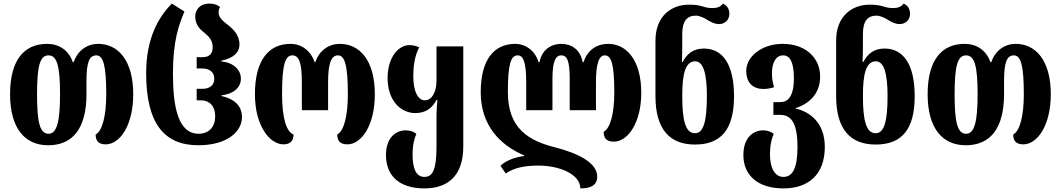

<svg xmlns="http://www.w3.org/2000/svg" viewBox="-20 -794 5901 1068"><path d="M248 14C384 14 461 -79 461 -270V-344C461 -449 477 -486 516 -486C555 -486 571 -427 571 -270C571 -149 549 -65 512 -46C512 -15 524 9 568 9C646 9 721 -95 721 -270C721 -458 637 -550 526 -550C467 -550 412 -515 390 -448H385C363 -515 307 -550 242 -550C111 -550 36 -456 36 -270C36 -79 119 14 248 14ZM250 -50C202 -50 186 -112 186 -270C186 -427 202 -486 250 -486C296 -486 314 -430 314 -270C314 -112 295 -50 250 -50Z M1083 14C1246 14 1326 -64 1326 -142C1326 -206 1283 -244 1212 -260V-264C1275 -270 1320 -305 1320 -356C1320 -408 1275 -447 1212 -452V-457C1274 -469 1312 -499 1312 -547C1312 -603 1272 -637 1239 -662C1215 -681 1196 -700 1196 -724C1196 -736 1198 -744 1204 -755C1190 -767 1172 -774 1143 -774C1093 -774 1066 -740 1066 -703C1066 -663 1085 -637 1113 -615C1143 -590 1163 -571 1163 -531C1163 -499 1149 -476 1106 -476H1074V-413H1106C1148 -413 1172 -391 1172 -356C1172 -321 1148 -300 1106 -300H1074V-236H1099C1144 -236 1177 -205 1177 -147C1177 -89 1143 -50 1085 -50C968 -50 942 -206 942 -387C942 -568 975 -655 1006 -730L936 -774C863 -701 793 -583 793 -387C793 -109 892 14 1083 14Z M1557 9C1595 9 1613 -12 1613 -46C1571 -61 1549 -144 1549 -270C1549 -437 1567 -486 1606 -486C1645 -486 1659 -441 1659 -336V-181H1805V-336C1805 -441 1822 -486 1860 -486C1896 -486 1915 -437 1915 -270C1915 -149 1893 -65 1856 -46C1856 -15 1868 9 1912 9C1990 9 2065 -95 2065 -270C2065 -458 1981 -550 1870 -550C1811 -550 1756 -515 1734 -448H1730C1708 -515 1654 -550 1596 -550C1474 -550 1398 -458 1398 -270C1398 -93 1481 9 1557 9Z M2341 254C2469 254 2557 186 2557 21V-536H2408V-346C2408 -282 2383 -236 2343 -236C2307 -236 2279 -281 2279 -371C2279 -451 2295 -499 2312 -531C2291 -539 2279 -543 2257 -543C2196 -543 2136 -475 2136 -360C2136 -232 2211 -165 2290 -165C2351 -165 2385 -195 2408 -238H2413C2410 -207 2408 -177 2408 -147V22C2408 149 2387 190 2341 190C2293 190 2275 141 2275 65C2275 11 2285 -25 2296 -49C2283 -61 2261 -69 2237 -69C2186 -69 2127 -33 2127 69C2127 178 2195 254 2341 254Z M3363 -550C3302 -550 3248 -518 3226 -448H3221C3208 -518 3160 -550 3102 -550C3046 -550 2994 -518 2981 -448H2976C2954 -518 2899 -550 2846 -550C2725 -550 2654 -458 2654 -281C2654 -94 2765 15 2895 70V74C2845 80 2794 99 2764 128L2793 171C2838 140 2896 127 2975 127C3090 127 3208 174 3208 254C3263 254 3302 239 3302 188C3302 112 3197 59 3069 26C2925 -10 2805 -76 2805 -281C2805 -437 2821 -486 2860 -486C2893 -486 2907 -441 2907 -336V-181H3053V-352C3053 -453 3070 -486 3102 -486C3136 -486 3149 -453 3149 -352V-181H3295V-336C3295 -441 3312 -486 3344 -486C3381 -486 3397 -437 3397 -278C3397 -164 3375 -80 3338 -61C3338 -30 3350 -6 3394 -6C3472 -6 3547 -110 3547 -278C3547 -458 3466 -550 3363 -550Z M3846 10C3992 10 4063 -75 4063 -259C4063 -436 4000 -524 3895 -524C3834 -524 3800 -492 3777 -449H3773C3775 -479 3775 -521 3775 -557V-604C3775 -674 3799 -707 3851 -707C3872 -707 3900 -693 3920 -680C3937 -670 3957 -660 3979 -660C4010 -660 4037 -681 4037 -717C4037 -749 4021 -765 4001 -774C3989 -757 3970 -749 3944 -749C3926 -749 3906 -752 3886 -759C3865 -765 3846 -768 3812 -768C3717 -768 3626 -707 3626 -568V-259C3626 -75 3705 10 3846 10ZM3846 -53C3792 -53 3775 -126 3775 -261C3775 -379 3791 -453 3847 -453C3894 -453 3912 -379 3912 -260C3912 -121 3894 -53 3846 -53Z M4338 254C4476 254 4568 178 4568 23C4568 -115 4480 -174 4406 -190V-193C4482 -217 4542 -273 4542 -368C4542 -476 4457 -550 4334 -550C4219 -550 4131 -481 4131 -400C4131 -330 4172 -299 4227 -299C4244 -299 4265 -302 4286 -309C4278 -333 4274 -355 4274 -388C4274 -438 4292 -486 4336 -486C4375 -486 4396 -447 4396 -359C4396 -254 4361 -226 4320 -226H4282V-155H4321C4387 -155 4416 -98 4416 24C4416 141 4389 190 4338 190C4290 190 4263 141 4263 65C4263 11 4273 -25 4284 -49C4271 -61 4249 -69 4225 -69C4174 -69 4115 -33 4115 69C4115 178 4192 254 4338 254Z M4851 10C4997 10 5068 -75 5068 -259C5068 -436 5005 -524 4900 -524C4839 -524 4805 -492 4782 -449H4778C4780 -479 4780 -521 4780 -557V-604C4780 -674 4804 -707 4856 -707C4877 -707 4905 -693 4925 -680C4942 -670 4962 -660 4984 -660C5015 -660 5042 -681 5042 -717C5042 -749 5026 -765 5006 -774C4994 -757 4975 -749 4949 -749C4931 -749 4911 -752 4891 -759C4870 -765 4851 -768 4817 -768C4722 -768 4631 -707 4631 -568V-259C4631 -75 4710 10 4851 10ZM4851 -53C4797 -53 4780 -126 4780 -261C4780 -379 4796 -453 4852 -453C4899 -453 4917 -379 4917 -260C4917 -121 4899 -53 4851 -53Z M5352 14C5488 14 5565 -79 5565 -270V-344C5565 -449 5581 -486 5620 -486C5659 -486 5675 -427 5675 -270C5675 -149 5653 -65 5616 -46C5616 -15 5628 9 5672 9C5750 9 5825 -95 5825 -270C5825 -458 5741 -550 5630 -550C5571 -550 5516 -515 5494 -448H5489C5467 -515 5411 -550 5346 -550C5215 -550 5140 -456 5140 -270C5140 -79 5223 14 5352 14ZM5354 -50C5306 -50 5290 -112 5290 -270C5290 -427 5306 -486 5354 -486C5400 -486 5418 -430 5418 -270C5418 -112 5399 -50 5354 -50Z"/></svg>

Font: Noto Serif Georgian ExtraCondensed ExtraBold
Style: Regular
Weight: 800
Width: 2
Designer: Monotype Design Team, Akaki Razmadze
Foundry: Google LLC
Version: Version 2.003